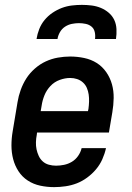

<svg xmlns="http://www.w3.org/2000/svg" viewBox="-20 -760 540 788"><path d="M202 8Q173 8 145 2Q117 -4 94 -19Q71 -34 56 -57Q41 -80 34 -107Q27 -134 27 -163Q27 -192 32 -221L52 -341Q56 -366 65 -391Q74 -416 88 -438Q102 -460 123 -478.5Q144 -497 168 -508Q192 -519 217.5 -523.5Q243 -528 268 -528Q297 -528 325.5 -522Q354 -516 377 -501.5Q400 -487 416 -464Q432 -441 439.5 -414Q447 -387 446.5 -357.5Q446 -328 441 -299L427 -216H132L131 -207Q128 -192 127.5 -176.5Q127 -161 130 -147Q133 -133 139 -120Q145 -107 155.5 -97.5Q166 -88 180.5 -84Q195 -80 210 -80Q226 -80 243 -83.5Q260 -87 275 -96Q290 -105 300.5 -120Q311 -135 315 -152H415Q410 -129 400 -106.5Q390 -84 374 -65Q358 -46 337.5 -31Q317 -16 295 -7.5Q273 1 249 4.5Q225 8 202 8ZM147 -304H341L343 -313Q345 -328 345.5 -343Q346 -358 344 -372Q342 -386 336.5 -399Q331 -412 320.5 -421.5Q310 -431 296.5 -435.5Q283 -440 268 -440Q247 -440 225 -432Q203 -424 187 -407Q171 -390 162.5 -369Q154 -348 151 -327ZM130 -600Q133 -620 141 -640.5Q149 -661 163 -678Q177 -695 195.5 -707.5Q214 -720 234 -727.5Q254 -735 275 -737.5Q296 -740 316 -740Q336 -740 356 -737.5Q376 -735 394 -727.5Q412 -720 426.5 -707.5Q441 -695 449 -678Q457 -661 458 -640.5Q459 -620 456 -600H370Q372 -614 369 -628Q366 -642 356 -650.5Q346 -659 332 -662Q318 -665 304 -665Q290 -665 275 -662Q260 -659 247 -650.5Q234 -642 226 -628Q218 -614 216 -600Z"/></svg>

Font: Iosevka Term Curly SmBd Obl
Style: Regular
Weight: 600
Italic angle: -9°
Designer: Belleve Invis
Foundry: Belleve Invis
Version: Version 32.3.0